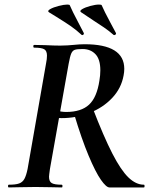

<svg xmlns="http://www.w3.org/2000/svg" viewBox="-20 -822 675 842"><path d="M19 -12Q49 -12 64 -17.5Q79 -23 87 -37.5Q95 -52 101 -81L182 -544Q186 -563 186 -578Q186 -599 174 -606Q162 -613 130 -613Q126 -613 126 -619Q126 -625 130 -625L178 -624Q218 -622 244 -622Q261 -622 275.5 -623Q290 -624 301 -625Q330 -628 351 -628Q525 -628 525 -520Q525 -506 522 -491Q512 -435 472 -392.5Q432 -350 373.5 -327Q315 -304 250 -304Q231 -304 227 -306L233 -337Q239 -334 250 -332.5Q261 -331 270 -331Q336 -331 370.5 -363Q405 -395 416 -469Q420 -492 420 -514Q420 -562 398.5 -584.5Q377 -607 342 -607Q318 -607 308 -603.5Q298 -600 292.5 -587.5Q287 -575 281 -542L199 -81Q195 -53 195 -47Q195 -26 207 -19Q219 -12 250 -12Q254 -12 254 -6Q254 0 251 0Q220 0 203 -1L136 -2L67 -1Q50 0 19 0Q15 0 15 -6Q15 -12 19 -12ZM305 -322 386 -349Q435 -222 472.5 -149Q510 -76 543 -44Q576 -12 611 -12Q614 -12 614 -6Q614 0 611 0H460Q446 0 422.5 -33.5Q399 -67 368.5 -139.5Q338 -212 305 -322ZM390 -732 336 -768Q327 -774 340.5 -782Q354 -790 376.5 -796Q399 -802 414 -802Q425 -802 426 -799Q436 -775 465 -721L488 -678L489 -675Q489 -671 484.5 -669Q480 -667 478 -669Q459 -686 435.5 -702Q412 -718 390 -732ZM226 -749 195 -768Q186 -774 200 -782Q214 -790 237.5 -796Q261 -802 275 -802Q285 -802 286 -799Q297 -773 322 -726L347 -678L348 -675Q348 -671 344 -669Q340 -667 338 -669Q314 -691 291 -707Q268 -723 226 -749Z"/></svg>

Font: Cormorant Garamond
Style: Bold Italic
Weight: 700
Italic angle: -10°
Designer: Christian Thalmann (Catharsis Fonts)
Foundry: Catharsis Fonts
Version: Version 4.000